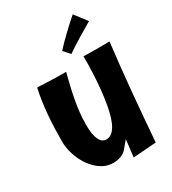

<svg xmlns="http://www.w3.org/2000/svg" viewBox="-225 -1060 1061 1187"><g transform="rotate(-30 305.5 -466.5)"><path d="M37.6 -294.4C37.6 -193.4 98.1 -74.2 188 -34.7C207.5 -26.4 228 -22.9 250 -22.9C285.2 -22.9 321.3 -34.7 342.8 -60.1L386.2 -111.8L372.1 10.7L536.1 -1.5C554.2 -230 573.2 -458 601.1 -685.5C575.2 -684.6 549.3 -684.6 522.9 -684.6C487.3 -684.6 451.2 -685.1 415.5 -686C416 -679.7 416 -673.8 416 -667.5C416 -554.2 405.8 -353.5 363.3 -246.6C348.1 -208 322.8 -169.9 282.7 -169.9C222.2 -169.9 217.8 -267.6 217.8 -311C217.8 -428.7 246.1 -543.5 274.9 -656.7C207 -655.8 139.2 -659.7 71.3 -662.6C44.9 -545.4 37.6 -416.5 37.6 -294.4ZM357.9 -735.8C421.4 -779.8 487.3 -818.8 554.2 -857.4L487.8 -944.3C455.1 -916 423.3 -886.2 391.6 -856C366.2 -831.5 340.8 -806.6 318.4 -780.8Z"/></g></svg>

Font: Luckiest Guy
Style: Regular
Weight: 400
Designer: Astigmatic (AOETI)
Foundry: Astigmatic (AOETI)
Version: Version 1.001